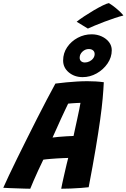

<svg xmlns="http://www.w3.org/2000/svg" viewBox="-72 -1178 794 1206"><path d="M118 7.5Q105.5 7.5 83.8 6.8Q62 6 36.5 5.2Q11 4.5 -12.5 3.5Q-36 2.5 -51.5 1.5Q-38 -29.5 -15.2 -77.5Q7.5 -125.5 36.2 -184Q65 -242.5 96.8 -306.2Q128.5 -370 160.5 -433Q192.5 -496 222.2 -552.5Q252 -609 276 -653Q311 -657.5 345.2 -660.8Q379.5 -664 412.5 -666Q445.5 -668 477 -668Q503.5 -668 529.2 -666.5Q555 -665 580 -661.5Q578 -617.5 573 -560.5Q568 -503.5 557.2 -426.2Q546.5 -349 529 -244.8Q511.5 -140.5 485 -2Q468 0 436.8 2.5Q405.5 5 372 6.2Q338.5 7.5 312.5 7.5Q315 -6.5 319 -25.2Q323 -44 327.8 -65Q332.5 -86 337.5 -107.5Q342.5 -129 347.2 -149Q352 -169 356.5 -186Q340.5 -185.5 322 -184.8Q303.5 -184 284.5 -182.8Q265.5 -181.5 248.5 -180.2Q231.5 -179 218.8 -177.5Q206 -176 200 -175Q183.5 -141 167.5 -106.5Q151.5 -72 138.8 -42.2Q126 -12.5 118 7.5ZM258 -314Q270 -316 295 -318.2Q320 -320.5 346.8 -322Q373.5 -323.5 390 -324Q392 -334.5 398.5 -363.8Q405 -393 412.5 -427.8Q420 -462.5 426 -491.8Q432 -521 433.5 -532Q425.5 -532 409.2 -531Q393 -530 377.5 -529Q362 -528 356 -527Q349 -512.5 336.8 -486.8Q324.5 -461 310.2 -429.8Q296 -398.5 282.5 -368.2Q269 -338 258 -314ZM447 -693.5Q396 -693.5 360.2 -723.2Q324.5 -753 324.5 -798Q324.5 -844.5 350 -881.8Q375.5 -919 416.5 -940.8Q457.5 -962.5 503.5 -962.5Q538 -962.5 566.8 -949.2Q595.5 -936 612.8 -913.5Q630 -891 630 -862.5Q630 -818 603.5 -779.2Q577 -740.5 535.2 -717Q493.5 -693.5 447 -693.5ZM461 -785.5Q476 -785.5 490.2 -792.5Q504.5 -799.5 513.5 -811.8Q522.5 -824 522.5 -838.5Q522.5 -853 512.5 -861.5Q502.5 -870 485.5 -870Q463.5 -870 446 -853.8Q428.5 -837.5 428.5 -815.5Q428.5 -801 437.8 -793.2Q447 -785.5 461 -785.5ZM612 -1158.5Q634 -1145 653.5 -1129Q673 -1113 686.5 -1099.5Q700 -1086 703 -1080.5Q681.5 -1075.5 650 -1065Q618.5 -1054.5 584.8 -1041.8Q551 -1029 522.8 -1017.2Q494.5 -1005.5 480 -998.5L409.5 -1041.5Q428 -1056.5 456.8 -1075.5Q485.5 -1094.5 516.5 -1112.8Q547.5 -1131 573.5 -1143.8Q599.5 -1156.5 612 -1158.5Z"/></svg>

Font: Grandstander Thin
Style: Bold Italic
Weight: 700
Italic angle: -15°
Version: Version 1.200